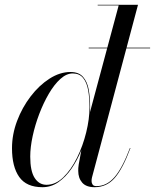

<svg xmlns="http://www.w3.org/2000/svg" viewBox="-20 -770 646 800"><path d="M355.5 -324Q355.5 -313.5 355 -303L474.5 -747.5H387V-750H555L363.5 -31.5Q361.5 -24 361.5 -15.5Q361.5 -7.5 365.8 -1Q370 5.5 382 5.5Q424.5 5.5 457 -31.8Q489.5 -69 521.5 -153.5L523.5 -153Q491.5 -67 458 -28.5Q424.5 10 374 10Q339 10 322.5 -9Q306 -28 306 -58Q306 -62 306.2 -69.5Q306.5 -77 308 -85L319 -144.5Q302 -102.5 277.8 -67.2Q253.5 -32 223.2 -11Q193 10 157 10Q90 10 60 -32.8Q30 -75.5 30 -152.5Q30 -210 51.2 -266.2Q72.5 -322.5 107.8 -368.5Q143 -414.5 186.2 -442.2Q229.5 -470 273.5 -470Q308.5 -470 326.2 -449.5Q344 -429 349.8 -395.8Q355.5 -362.5 355.5 -324ZM353 -324Q353 -363 347.2 -394.8Q341.5 -426.5 326.2 -445.2Q311 -464 283 -464Q257 -464 231.5 -441Q206 -418 183.5 -379.5Q161 -341 143.5 -295Q126 -249 116 -202.5Q106 -156 106 -117.5Q106 -57 124.5 -28.5Q143 0 174 0Q211.5 0 244 -31.5Q276.5 -63 301 -112.8Q325.5 -162.5 339.2 -218.5Q353 -274.5 353 -324ZM349.5 -571.5H605.5V-568.5H349.5Z"/></svg>

Font: Bodoni* 72pt
Style: Italic
Weight: 400
Italic angle: -13°
Version: Version 2.3